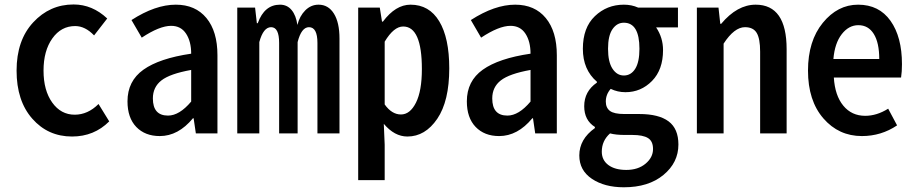

<svg xmlns="http://www.w3.org/2000/svg" viewBox="-20 -585 4019 842"><path d="M295.9 13.7Q190.4 13.7 121.6 -64.5Q52.7 -142.6 52.7 -275.4Q52.7 -408.2 125.5 -486.8Q198.2 -565.4 302.7 -565.4Q384.8 -565.4 450.2 -503.9L392.6 -429.7Q353.5 -470.7 309.6 -470.7Q248 -470.7 209.5 -416.5Q170.9 -362.3 170.9 -275.4Q170.9 -188.5 209 -135.3Q247.1 -82 307.6 -82Q365.2 -82 412.1 -128.9L459 -52.7Q392.6 13.7 295.9 13.7Z M680.7 11.7Q616.2 11.7 577.6 -28.3Q539.1 -68.4 539.1 -140.6Q539.1 -229.5 608.9 -279.3Q678.7 -329.1 818.4 -349.6Q818.4 -403.3 795.9 -437.5Q773.4 -471.7 730.5 -471.7Q679.7 -471.7 601.6 -419.9L556.6 -497.1Q661.1 -564.5 751 -564.5Q836.9 -564.5 885.3 -505.9Q933.6 -447.3 933.6 -342.8V0H838.9L829.1 -66.4H826.2Q761.7 11.7 680.7 11.7ZM716.8 -78.1Q766.6 -78.1 818.4 -139.6V-278.3Q725.6 -261.7 688 -232.4Q650.4 -203.1 650.4 -153.3Q650.4 -78.1 716.8 -78.1Z M1020.5 0V-551.8H1098.6L1106.4 -483.4H1110.4Q1139.6 -564.5 1208 -564.5Q1239.3 -564.5 1258.8 -541Q1278.3 -517.6 1284.2 -475.6Q1293.9 -514.6 1318.8 -539.6Q1343.8 -564.5 1377 -564.5Q1419.9 -564.5 1444.3 -525.4Q1468.8 -486.3 1468.8 -416V0H1372.1V-396.5Q1372.1 -465.8 1335 -465.8Q1301.8 -465.8 1285.2 -400.4V0H1204.1V-396.5Q1204.1 -465.8 1168.9 -465.8Q1134.8 -465.8 1117.2 -400.4V0Z M1550.8 205.1V-551.8H1645.5L1655.3 -490.2H1659.2Q1714.8 -564.5 1780.3 -564.5Q1862.3 -564.5 1906.2 -491.7Q1950.2 -418.9 1950.2 -285.2Q1950.2 -141.6 1897.5 -64Q1844.7 13.7 1766.6 13.7Q1710 13.7 1663.1 -42L1667 49.8V205.1ZM1830.1 -282.2Q1830.1 -468.8 1748 -468.8Q1707 -468.8 1667 -402.3V-127Q1698.2 -83 1738.3 -83Q1778.3 -83 1804.2 -134.8Q1830.1 -186.5 1830.1 -282.2Z M2168.9 11.7Q2104.5 11.7 2065.9 -28.3Q2027.3 -68.4 2027.3 -140.6Q2027.3 -229.5 2097.2 -279.3Q2167 -329.1 2306.6 -349.6Q2306.6 -403.3 2284.2 -437.5Q2261.7 -471.7 2218.8 -471.7Q2168 -471.7 2089.8 -419.9L2044.9 -497.1Q2149.4 -564.5 2239.3 -564.5Q2325.2 -564.5 2373.5 -505.9Q2421.9 -447.3 2421.9 -342.8V0H2327.1L2317.4 -66.4H2314.5Q2250 11.7 2168.9 11.7ZM2205.1 -78.1Q2254.9 -78.1 2306.6 -139.6V-278.3Q2213.9 -261.7 2176.3 -232.4Q2138.7 -203.1 2138.7 -153.3Q2138.7 -78.1 2205.1 -78.1Z M2715.8 236.3Q2630.9 236.3 2575.7 199.2Q2520.5 162.1 2520.5 96.7Q2520.5 25.4 2588.9 -23.4V-28.3Q2542 -57.6 2542 -119.1Q2542 -184.6 2597.7 -222.7V-226.6Q2536.1 -279.3 2536.1 -371.1Q2536.1 -463.9 2588.9 -514.2Q2641.6 -564.5 2715.8 -564.5Q2750 -564.5 2778.3 -551.8H2953.1V-464.8H2857.4Q2887.7 -419.9 2887.7 -365.2Q2887.7 -279.3 2839.4 -230Q2791 -180.7 2722.7 -180.7Q2688.5 -180.7 2658.2 -195.3Q2636.7 -170.9 2636.7 -139.6Q2636.7 -112.3 2654.8 -98.6Q2672.9 -85 2717.8 -85H2783.2Q2869.1 -85 2912.1 -52.7Q2955.1 -20.5 2955.1 48.8Q2955.1 127.9 2889.6 182.1Q2824.2 236.3 2715.8 236.3ZM2715.8 -253.9Q2747.1 -253.9 2765.6 -283.2Q2784.2 -312.5 2784.2 -371.1Q2784.2 -485.4 2715.8 -485.4Q2685.5 -485.4 2666 -457Q2646.5 -428.7 2646.5 -371.1Q2646.5 -313.5 2666 -283.7Q2685.5 -253.9 2715.8 -253.9ZM2726.6 160.2Q2778.3 160.2 2811 132.8Q2843.8 105.5 2843.8 68.4Q2843.8 34.2 2821.8 20.5Q2799.8 6.8 2752.9 6.8H2719.7Q2680.7 6.8 2655.3 0Q2619.1 32.2 2619.1 80.1Q2619.1 117.2 2647.9 138.7Q2676.8 160.2 2726.6 160.2Z M3036.1 0V-551.8H3130.9L3138.7 -480.5H3142.6Q3212.9 -564.5 3293.9 -564.5Q3429.7 -564.5 3429.7 -369.1V0H3313.5V-358.4Q3313.5 -416 3298.3 -440.9Q3283.2 -465.8 3247.1 -465.8Q3200.2 -465.8 3153.3 -393.6V0Z M3759.8 11.7Q3658.2 11.7 3590.8 -65.9Q3523.4 -143.6 3523.4 -275.4Q3523.4 -405.3 3588.4 -484.9Q3653.3 -564.5 3743.2 -564.5Q3835 -564.5 3885.3 -493.7Q3935.5 -422.9 3935.5 -303.7Q3935.5 -270.5 3931.6 -245.1H3636.7Q3641.6 -166 3678.2 -121.6Q3714.8 -77.1 3774.4 -77.1Q3825.2 -77.1 3875 -108.4L3914.1 -35.2Q3844.7 11.7 3759.8 11.7ZM3634.8 -326.2H3835.9Q3835.9 -397.5 3812 -436Q3788.1 -474.6 3744.1 -474.6Q3702.1 -474.6 3671.4 -435.1Q3640.6 -395.5 3634.8 -326.2Z"/></svg>

Font: GenEi Gothic M SemiBold
Style: Regular
Weight: 500
Designer: o_tamon (Modified); [Source Han Sans]
Ryoko NISHIZUKA  (kana & ideographs); Paul D. Hunt (Latin, Greek & Cyrillic); Wenl
Version: Version 1.1a;Original Version 1.004